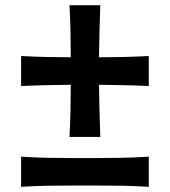

<svg xmlns="http://www.w3.org/2000/svg" viewBox="-20 -721 659 746"><path d="M250 -189Q252.9 -244.6 253.9 -293.5Q254.9 -342.3 254.9 -391.6Q209 -391.1 161.9 -390.1Q114.7 -389.2 62 -386.7V-503.4Q114.7 -500.5 161.9 -499.5Q209 -498.5 254.9 -498.5Q254.9 -548.3 253.9 -596.7Q252.9 -645 250 -700.7H369.6Q367.7 -645 366.5 -596.4Q365.2 -547.9 364.7 -498.5Q411.1 -498.5 458 -499.5Q504.9 -500.5 558.1 -503.4V-386.7Q504.9 -389.2 458 -390.1Q411.1 -391.1 364.7 -391.6Q365.2 -342.3 366.5 -293.5Q367.7 -244.6 369.6 -189ZM62 4.9V-112.3Q114.7 -108.9 164.3 -107.9Q213.9 -106.9 257.3 -106.9H362.8Q406.2 -106.9 455.6 -107.9Q504.9 -108.9 558.1 -112.3V4.9Q504.9 1.5 455.6 0.7Q406.2 0 362.8 0H257.3Q213.9 0 164.3 0.7Q114.7 1.5 62 4.9Z"/></svg>

Font: Pinar DS1 SemiBold
Style: Regular
Weight: 600
Designer: Amin Abedi
Version: Version 3.000